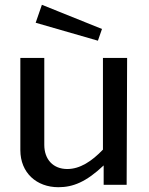

<svg xmlns="http://www.w3.org/2000/svg" viewBox="-20 -772 622 802"><path d="M261 -66C202 -66 165 -106 165 -167V-530H65V-145C65 -50 133 10 224 10C285 10 340 -12 413 -81V0H509L511 -530H410V-147C363 -98 314 -66 261 -66ZM155 -752 129 -677 389 -602 406 -651Z"/></svg>

Font: Bisquit Text
Style: Regular
Weight: 400
Version: Version 1.004;Glyphs 3.2.3 (3260)